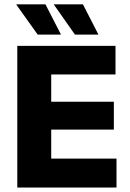

<svg xmlns="http://www.w3.org/2000/svg" viewBox="-20 -846 586 866"><path d="M58 0V-639H211V0ZM103.5 0V-130.5H505.5V0ZM147.5 -261.5V-387H493.5V-261.5ZM103 -510V-639H501V-510ZM185 -826.5 254.5 -691V-690H150L54 -824.5V-826.5ZM354 -826.5 423.5 -691V-690H318L223.5 -824.5V-826.5Z"/></svg>

Font: Anek Latin
Style: Bold
Weight: 700
Designer: Yesha Goshar
Foundry: Ek Type
Version: Version 1.003